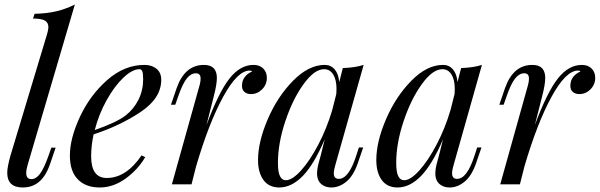

<svg xmlns="http://www.w3.org/2000/svg" viewBox="-20 -815 2652 849"><path d="M96 -50Q96 -23 119 -23Q139 -23 156.5 -46Q174 -69 194 -125L207 -162H226L201 -89Q166 14 81 14Q12 14 12 -51Q12 -76 26 -126L189 -667Q194 -685 194 -695Q194 -715 178.5 -724Q163 -733 126 -733L133 -754Q186 -755 228.5 -765Q271 -775 311 -795L102 -85Q96 -64 96 -50Z M394 -221Q383 -171 383 -124Q383 -28 452 -28Q538 -28 606 -128L622 -120Q590 -65 535.5 -25.5Q481 14 421 14Q359 14 324 -22Q289 -58 289 -127Q289 -203 333.5 -298.5Q378 -394 454 -461Q530 -528 619 -528Q651 -528 672 -511Q693 -494 693 -462Q693 -381 602 -320Q511 -259 394 -221ZM399 -240Q494 -273 535 -304Q572 -333 592.5 -374.5Q613 -416 613 -464Q613 -491 609 -500Q605 -509 597 -509Q565 -509 525.5 -471.5Q486 -434 451.5 -372Q417 -310 399 -240Z M1160 -471Q1160 -441 1139 -420Q1118 -399 1090 -399Q1072 -399 1061 -408.5Q1050 -418 1050 -435Q1050 -458 1062 -474Q1074 -490 1095 -499Q1091 -503 1084 -503Q1030 -503 966.5 -386.5Q903 -270 847 -79L827 0H740L860 -429Q867 -451 867 -468Q867 -491 846 -491Q824 -491 805.5 -467.5Q787 -444 768 -389L755 -352H736L761 -425Q797 -528 882 -528Q939 -528 939 -470Q939 -442 925 -388L893 -262Q947 -407 994.5 -467.5Q1042 -528 1101 -528Q1128 -528 1144 -512Q1160 -496 1160 -471Z M1567 -163H1586L1561 -90Q1541 -35 1510 -10.5Q1479 14 1446 14Q1427 14 1413 7Q1399 0 1391 -12Q1382 -27 1382 -47Q1382 -68 1389 -94Q1396 -120 1398 -127L1416 -199Q1368 -87 1318.5 -36.5Q1269 14 1215 14Q1169 14 1145 -19Q1121 -52 1121 -107Q1121 -188 1164 -288Q1207 -388 1276 -458Q1345 -528 1416 -528Q1443 -528 1460 -508Q1477 -488 1480 -452L1496 -514Q1551 -516 1588 -528L1463 -86Q1462 -82 1459 -70.5Q1456 -59 1456 -49Q1456 -24 1478 -24Q1522 -24 1555 -126ZM1449 -328 1467 -399Q1468 -407 1468 -421Q1468 -462 1453.5 -485.5Q1439 -509 1413 -509Q1370 -509 1322 -442.5Q1274 -376 1241.5 -278.5Q1209 -181 1209 -95Q1209 -54 1218 -36Q1227 -18 1244 -18Q1272 -18 1311 -61Q1350 -104 1387.5 -175.5Q1425 -247 1449 -328Z M2090 -163H2109L2084 -90Q2064 -35 2033 -10.5Q2002 14 1969 14Q1950 14 1936 7Q1922 0 1914 -12Q1905 -27 1905 -47Q1905 -68 1912 -94Q1919 -120 1921 -127L1939 -199Q1891 -87 1841.5 -36.5Q1792 14 1738 14Q1692 14 1668 -19Q1644 -52 1644 -107Q1644 -188 1687 -288Q1730 -388 1799 -458Q1868 -528 1939 -528Q1966 -528 1983 -508Q2000 -488 2003 -452L2019 -514Q2074 -516 2111 -528L1986 -86Q1985 -82 1982 -70.5Q1979 -59 1979 -49Q1979 -24 2001 -24Q2045 -24 2078 -126ZM1972 -328 1990 -399Q1991 -407 1991 -421Q1991 -462 1976.5 -485.5Q1962 -509 1936 -509Q1893 -509 1845 -442.5Q1797 -376 1764.5 -278.5Q1732 -181 1732 -95Q1732 -54 1741 -36Q1750 -18 1767 -18Q1795 -18 1834 -61Q1873 -104 1910.5 -175.5Q1948 -247 1972 -328Z M2612 -471Q2612 -441 2591 -420Q2570 -399 2542 -399Q2524 -399 2513 -408.5Q2502 -418 2502 -435Q2502 -458 2514 -474Q2526 -490 2547 -499Q2543 -503 2536 -503Q2482 -503 2418.5 -386.5Q2355 -270 2299 -79L2279 0H2192L2312 -429Q2319 -451 2319 -468Q2319 -491 2298 -491Q2276 -491 2257.5 -467.5Q2239 -444 2220 -389L2207 -352H2188L2213 -425Q2249 -528 2334 -528Q2391 -528 2391 -470Q2391 -442 2377 -388L2345 -262Q2399 -407 2446.5 -467.5Q2494 -528 2553 -528Q2580 -528 2596 -512Q2612 -496 2612 -471Z"/></svg>

Font: Playfair Display
Style: Italic
Weight: 400
Italic angle: -14°
Designer: Claus Eggers Sørensen
Foundry: Claus Eggers Sørensen
Version: Version 1.200; ttfautohint (v1.6)